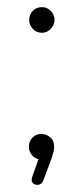

<svg xmlns="http://www.w3.org/2000/svg" viewBox="-20 -442 235 539"><path d="M85 77Q79 77 74 73.5Q69 70 69 64Q69 59 70 56L88 5Q76 2 68.5 -8Q61 -18 61 -30Q61 -45 71 -55.5Q81 -66 96 -66Q109 -66 120.5 -57Q132 -48 132 -29Q132 -27 131.5 -22.5Q131 -18 128 -8Q125 2 118.5 19.5Q112 37 101 66Q99 71 94.5 74Q90 77 85 77ZM98 -350Q82 -350 72 -361Q62 -372 62 -386Q62 -401 72 -411.5Q82 -422 98 -422Q112 -422 122.5 -411.5Q133 -401 133 -386Q133 -372 122.5 -361Q112 -350 98 -350Z"/></svg>

Font: Dosis ExtraLight
Style: Regular
Weight: 250
Designer: EdgarTolentino, PabloImpallari, IginoMarini
Foundry: EdgarTolentino, PabloImpallari, IginoMarini
Version: Version 3.001; ttfautohint (v1.8.2)